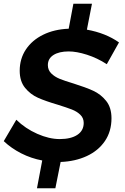

<svg xmlns="http://www.w3.org/2000/svg" viewBox="-29 -858 668 1023"><path d="M363 -413Q427 -393 467.5 -374.5Q508 -356 536.5 -320.5Q565 -285 565 -228Q565 -158 530 -106.5Q495 -55 433.5 -26.5Q372 2 294 5L266 145H168L196 -3Q137 -14 84 -41Q31 -68 -9 -106L58 -220Q106 -173 169.5 -145Q233 -117 289 -117Q349 -117 383 -139.5Q417 -162 417 -203Q417 -229 399 -246.5Q381 -264 354 -274.5Q327 -285 279 -300Q214 -319 173.5 -337Q133 -355 104.5 -390Q76 -425 76 -481Q76 -545 109 -594.5Q142 -644 201 -673Q260 -702 337 -705L362 -838H461L434 -700Q534 -682 605 -632L540 -516Q489 -549 434 -566.5Q379 -584 337 -584Q286 -584 256 -565Q226 -546 226 -511Q226 -485 244 -467Q262 -449 289 -438Q316 -427 363 -413Z"/></svg>

Font: Gontserrat Medium
Style: Italic
Weight: 500
Italic angle: -11.3°
Designer: Julieta Ulanovsky
Foundry: Julieta Ulanovsky
Version: Version 6.001